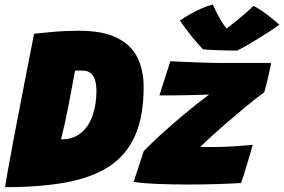

<svg xmlns="http://www.w3.org/2000/svg" viewBox="-20 -796 1233 834"><path d="M2 17Q6 -9.5 15.5 -63.2Q25 -117 38.2 -186Q51.5 -255 65.5 -328.2Q79.5 -401.5 92.5 -468Q105.5 -534.5 115 -582.8Q124.5 -631 128 -649.5Q163 -653.5 214.5 -658Q266 -662.5 321 -662.5Q427 -662.5 488.8 -631.5Q550.5 -600.5 577.2 -545.5Q604 -490.5 604 -418Q604 -290.5 566.5 -206.2Q529 -122 454 -73Q379 -24 266 -3.5Q153 17 2 17ZM245 -190.5Q298.5 -190.5 332.5 -219Q366.5 -247.5 382.8 -295.8Q399 -344 399 -404Q399 -439.5 385.5 -464.5Q372 -489.5 335.5 -489.5Q328 -489.5 319.5 -489.5Q311 -489.5 306 -489Q292 -412 277.2 -335.8Q262.5 -259.5 245 -190.5ZM1026.5 -1Q988 1.5 925.8 3.5Q863.5 5.5 796 5.5Q729 5.5 665.5 3Q602 0.5 560.5 -6L604.5 -140Q630 -166.5 674.2 -207.2Q718.5 -248 774.2 -294.8Q830 -341.5 888.5 -385.5Q878 -385 854.8 -384.2Q831.5 -383.5 803.2 -382.8Q775 -382 747.2 -381.8Q719.5 -381.5 700 -381.5Q689.5 -381.5 682.2 -381.5Q675 -381.5 672.5 -382L720 -530Q738.5 -529 767.8 -527.8Q797 -526.5 830.2 -525.2Q863.5 -524 894.5 -523.2Q925.5 -522.5 948 -522.5H1157.5Q1157.5 -518.5 1153.8 -501.5Q1150 -484.5 1145 -462.8Q1140 -441 1135.2 -422.2Q1130.5 -403.5 1128 -395.5Q1092.5 -369.5 1051 -335.2Q1009.5 -301 969.2 -266.2Q929 -231.5 897.2 -202.5Q865.5 -173.5 849.5 -158Q859.5 -157.5 882.8 -157.5Q906 -157.5 917.5 -157.5Q958 -157.5 1003 -160.8Q1048 -164 1078 -167Q1076.5 -161.5 1069.8 -138.5Q1063 -115.5 1054.2 -86.2Q1045.5 -57 1037.8 -32.8Q1030 -8.5 1026.5 -1ZM1081 -770Q1095 -764 1113 -752Q1131 -740 1148.2 -726.5Q1165.5 -713 1177.8 -702.2Q1190 -691.5 1193 -688.5Q1175 -675 1149.2 -658.2Q1123.5 -641.5 1096.2 -625Q1069 -608.5 1045.8 -595.2Q1022.5 -582 1009.5 -576Q989 -576 960.5 -576.8Q932 -577.5 905.2 -578.8Q878.5 -580 862 -581.5Q836.5 -608 812.2 -638.2Q788 -668.5 761.5 -706.5Q777 -718 801.8 -732.2Q826.5 -746.5 854.2 -758.8Q882 -771 904.5 -776.5Q919 -742.5 936 -713.8Q953 -685 964 -672Q977.5 -681.5 1011.2 -709Q1045 -736.5 1081 -770Z"/></svg>

Font: Grandstander Black
Style: Italic
Weight: 900
Italic angle: -15°
Designer: Tyler Finck
Foundry: Etcetera Type Co
Version: Version 1.200; ttfautohint (v1.8.3)